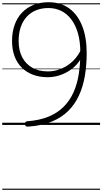

<svg xmlns="http://www.w3.org/2000/svg" viewBox="-20 -1120 917 1721"><path d="M415 -1100Q526 -1100 602 -1043.5Q678 -987 717.5 -885Q757 -783 757 -645Q757 -535 740.5 -438.5Q724 -342 687 -262.5Q650 -183 590.5 -124.5Q531 -66 445 -30.5Q359 5 244 14Q221 16 213.5 12.5Q206 9 205 -6Q204 -19 207 -25Q210 -31 223 -33Q334 -41 415 -74.5Q496 -108 551 -163.5Q606 -219 639 -292.5Q672 -366 686 -456Q700 -546 700 -648Q700 -749 678 -824Q656 -899 617 -949Q578 -999 526.5 -1023.5Q475 -1048 415 -1048Q352 -1048 302.5 -1027.5Q253 -1007 218 -968Q183 -929 165 -874.5Q147 -820 147 -752Q147 -668 179 -607Q211 -546 269.5 -513Q328 -480 408 -480Q451 -480 491 -491Q531 -502 567 -522.5Q603 -543 632.5 -571.5Q662 -600 683.5 -634Q705 -668 716 -706L730 -649Q714 -601 682.5 -560.5Q651 -520 607.5 -490.5Q564 -461 513 -444.5Q462 -428 407 -428Q333 -428 274.5 -450.5Q216 -473 174 -515Q132 -557 110 -617Q88 -677 88 -752Q88 -831 110.5 -895.5Q133 -960 176 -1005.5Q219 -1051 279 -1075.5Q339 -1100 415 -1100ZM0 571H877V581H0ZM0 -20H877V0H0ZM0 -505H877V-500H0ZM0 -1091H877V-1081H0Z"/></svg>

Font: Playwrite PT Guides
Style: Regular
Weight: 400
Designer: Veronika Burian, José Scaglione
Foundry: TypeTogether
Version: Version 1.003